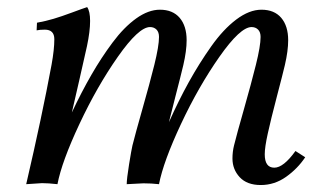

<svg xmlns="http://www.w3.org/2000/svg" viewBox="-20 -518 899 540"><path d="M715.3 -490.7Q751.5 -490.7 771 -467.8Q790.5 -444.8 790.5 -404.8Q790.5 -375 781.2 -335Q775.4 -310.1 758.5 -245.8Q741.7 -181.6 733.2 -142.8Q724.6 -104 724.6 -84Q724.6 -46.4 751.5 -46.4Q777.3 -46.4 811 -93.3L838.4 -75.7Q816.9 -43.5 784.4 -20.5Q752 2.4 713.4 2.4Q674.8 2.4 654.3 -19.5Q633.8 -41.5 633.8 -72.3Q633.8 -91.3 638.2 -108.9Q646 -140.6 666.3 -211.7Q686.5 -282.7 699.7 -335.7Q712.9 -388.7 712.9 -414.1Q712.9 -427.7 705.8 -434.8Q698.7 -441.9 687.5 -441.9Q655.8 -441.9 597.2 -358.4Q538.6 -274.9 489 -169.2Q439.5 -63.5 427.2 0Q405.8 -2.4 383.3 -2.4L336.4 0Q336.4 -14.6 343 -55.7Q349.6 -96.7 352.5 -108.9Q360.4 -140.6 380.6 -211.7Q400.9 -282.7 414.1 -335.7Q427.2 -388.7 427.2 -414.1Q427.2 -427.7 420.2 -434.8Q413.1 -441.9 401.9 -441.9Q370.1 -441.9 311.5 -358.4Q252.9 -274.9 203.4 -169.2Q153.8 -63.5 141.6 0Q115.7 -2.9 98.1 -2.9L53.7 0Q98.1 -190.9 125 -335.9Q132.8 -378.9 132.8 -407.7Q132.8 -434.6 106 -434.6Q91.8 -434.6 83 -432.6L84 -454.1Q108.4 -458.5 130.6 -465.1Q152.8 -471.7 182.9 -482.9Q212.9 -494.1 225.1 -498Q233.4 -486.3 233.4 -459Q233.4 -429.7 224.6 -388.2Q217.3 -354.5 202.6 -290.8Q188 -227.1 182.1 -201.7Q209 -258.8 236.8 -307.1Q264.6 -355.5 296.6 -398.4Q328.6 -441.4 363 -466.1Q397.5 -490.7 429.7 -490.7Q465.8 -490.7 485.4 -467.8Q504.9 -444.8 504.9 -404.8Q504.9 -375 495.6 -335Q487.8 -302.2 473.6 -247.6Q459.5 -192.9 455.1 -174.3Q482.4 -235.4 511.2 -287.4Q540 -339.4 574 -387.5Q607.9 -435.5 644.5 -463.1Q681.2 -490.7 715.3 -490.7Z"/></svg>

Font: Flanker
Style: Italic
Weight: 400
Italic angle: -12°
Designer: Flanker
Version: Version 2.027